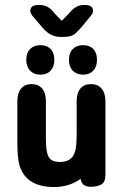

<svg xmlns="http://www.w3.org/2000/svg" viewBox="-20 -743 497 774"><path d="M305 -22Q308 -3 319.5 3.5Q331 10 345 10Q371 10 388 1Q405 -8 405 -39V-334Q405 -368 389.5 -386Q374 -404 347 -404Q319 -404 304 -386Q289 -368 289 -334V-200Q289 -168 286 -148Q283 -128 275 -115Q260 -90 221 -90Q203 -90 191 -96Q179 -102 173 -117Q165 -137 165 -185V-334Q165 -368 150 -386Q135 -404 107 -404Q80 -404 65 -386Q50 -368 50 -334V-176Q50 -139 52 -115Q54 -91 59 -75Q86 11 198 11Q259 11 305 -22ZM143 -561Q117 -561 101.5 -545.5Q86 -530 86 -502Q86 -474 101.5 -458Q117 -442 143 -442Q169 -442 184 -458Q199 -474 199 -502Q199 -530 184 -545.5Q169 -561 143 -561ZM315 -561Q289 -561 273.5 -545.5Q258 -530 258 -502Q258 -474 273.5 -458Q289 -442 315 -442Q341 -442 356 -458Q371 -474 371 -502Q371 -530 356 -545.5Q341 -561 315 -561ZM229 -659 200 -689Q185 -709 170.5 -716Q156 -723 138 -723Q119 -723 110.5 -717Q102 -711 102 -698Q102 -691 111 -679L151 -632Q170 -610 188 -602Q206 -594 229 -594Q252 -594 264 -597.5Q276 -601 285 -609Q294 -617 307 -632L346 -679Q355 -689 355 -698Q355 -712 346.5 -717.5Q338 -723 319 -723Q300 -723 285.5 -714Q271 -705 259 -690Z"/></svg>

Font: Beiruti
Style: Bold
Weight: 700
Designer: Arlette Boutros
Foundry: Boutros
Version: Version 1.41